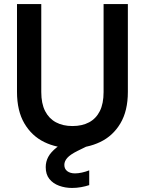

<svg xmlns="http://www.w3.org/2000/svg" viewBox="-20 -720 716 949"><path d="M336 12Q260 12 198.5 -18Q137 -48 100.5 -110Q64 -172 64 -266V-700H184V-265Q184 -208 203 -171Q222 -134 256.5 -115.5Q291 -97 338 -97Q386 -97 420.5 -115.5Q455 -134 473.5 -171Q492 -208 492 -265V-700H612V-266Q612 -172 575 -110Q538 -48 475 -18Q412 12 336 12ZM336 209Q302 209 272 198Q242 187 224 164.5Q206 142 206 106Q206 79 218.5 55.5Q231 32 260.5 8.5Q290 -15 341 -37L389 -57L416 0L363 26Q327 44 312.5 60.5Q298 77 298 95Q298 115 312.5 126Q327 137 351 137Q366 137 384.5 133Q403 129 421 122V195Q403 201 381 205Q359 209 336 209Z"/></svg>

Font: DM Sans 12pt SemiBold
Style: Regular
Weight: 600
Version: Version 4.004;gftools[0.9.30]